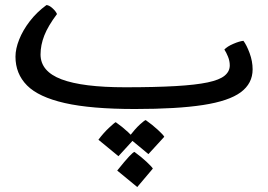

<svg xmlns="http://www.w3.org/2000/svg" viewBox="-20 -421 1065 763"><path d="M516.6 12.2Q341.8 12.2 237.5 -11.5Q133.3 -35.2 87.4 -81.5Q41.5 -127.9 41.5 -195.8Q41.5 -227.1 56.2 -263.9Q70.8 -300.8 98.4 -336.7Q126 -372.6 164.6 -400.9Q175.3 -400.4 188.5 -388.4Q201.7 -376.5 206.5 -365.2Q170.9 -317.9 156 -279.8Q141.1 -241.7 141.1 -204.6Q141.1 -137.2 224.6 -105.7Q308.1 -74.2 477.1 -74.2Q597.2 -74.2 677.5 -78.9Q757.8 -83.5 805.2 -93.5Q852.5 -103.5 872.8 -120.4Q893.1 -137.2 893.1 -161.1Q893.1 -178.7 886 -196Q878.9 -213.4 871.6 -224.1Q882.8 -236.3 907.2 -246.8Q931.6 -257.3 947.3 -258.8Q960 -242.2 971.9 -210Q983.9 -177.7 983.9 -145.5Q983.9 -89.4 936.8 -54.4Q889.6 -19.5 786.9 -3.7Q684.1 12.2 516.6 12.2ZM450.7 199.7 371.1 134.3Q391.6 106.9 413.3 86.7Q435.1 66.4 439.9 64.5Q466.3 83 488.3 103.5Q510.3 124 513.7 130.9ZM569.8 191.4 490.2 125.5Q518.1 89.8 536.1 73.5Q554.2 57.1 559.1 56.2Q585.4 74.7 607.4 95Q629.4 115.2 632.8 122.6ZM525.4 322.3 445.8 256.8Q476.6 218.3 492.7 201.2Q508.8 184.1 514.2 182.6Q540.5 201.7 562.3 221.9Q584 242.2 587.4 249Z"/></svg>

Font: Harmattan
Style: Bold
Weight: 700
Designer: George W. Nuss III and SIL International
Foundry: SIL International
Version: Version 4.000